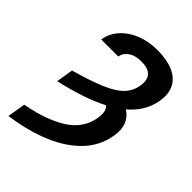

<svg xmlns="http://www.w3.org/2000/svg" viewBox="-266 -862 1200 1200"><g transform="rotate(45 333.5 -262.0)"><path d="M96.7 -156.2 115.2 -269Q243.7 -305.2 321.3 -338.1Q398.9 -371.1 436.8 -410.2Q474.6 -449.2 483.9 -503.4Q502.4 -616.2 382.8 -615.7Q329.6 -616.2 296.6 -593.8Q263.7 -571.3 257.8 -535.2H106.9Q116.7 -595.2 157.5 -640.9Q198.2 -686.5 261.7 -711.9Q325.2 -737.3 402.8 -737.3Q483.9 -737.3 540.8 -713.6Q597.7 -689.9 623.5 -641.8Q649.4 -593.8 636.7 -521.5Q618.2 -414.1 524.9 -335Q564.5 -311 581.8 -268.3Q599.1 -225.6 588.4 -166Q570.3 -59.6 495.4 17.8Q420.4 95.2 302 143.8Q183.6 192.4 35.2 212.9L55.2 93.3Q220.7 62.5 320.6 -1.2Q420.4 -64.9 438.5 -172.9Q450.2 -244.6 418 -265.1Q294.9 -201.2 96.7 -156.2Z"/></g></svg>

Font: Inter
Style: Bold Italic
Weight: 700
Italic angle: -9.39999°
Designer: Rasmus Andersson
Foundry: rsms
Version: Version 4.001;git-9221beed3